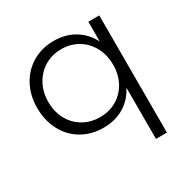

<svg xmlns="http://www.w3.org/2000/svg" viewBox="-162 -676 1003 1019"><g transform="rotate(-30 339.0 -167.0)"><path d="M575 -524V194H508V-120Q478 -61 424 -28.5Q370 4 298 4Q224 4 166 -30Q108 -64 76 -125Q44 -186 44 -263Q44 -340 76.5 -400Q109 -460 166.5 -494Q224 -528 297 -528Q369 -528 423.5 -495Q478 -462 508 -403V-524ZM508 -261Q508 -321 482.5 -368.5Q457 -416 412 -443Q367 -470 310 -470Q253 -470 208 -443Q163 -416 137 -368.5Q111 -321 111 -261Q111 -201 136.5 -154Q162 -107 207.5 -80.5Q253 -54 310 -54Q367 -54 412 -80.5Q457 -107 482.5 -154Q508 -201 508 -261Z"/></g></svg>

Font: TypoPRO Montserrat
Style: Regular
Weight: 300
Designer: Julieta Ulanovsky
Foundry: Julieta Ulanovsky
Version: Version 6.001